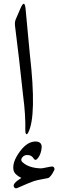

<svg xmlns="http://www.w3.org/2000/svg" viewBox="-20 -715 311 1024"><path d="M89 -670Q110 -719 116 -672L139 -427Q177 -96 130 -7Q123 5 119 -1Q115 -6 115 -18Q117 -102 103 -207Q103 -211 82 -397L60 -578Q58 -598 64 -612ZM235 235Q208 240 188.5 244Q169 248 158 252Q147 256 126 264.5Q105 273 74 287Q61 293 55 283Q43 265 94 234Q57 216 52 192Q44 150 86 93Q128 36 175 40Q205 43 202 74Q199 105 184 126Q170 146 160 131Q149 113 130 112Q110 110 99 124Q87 139 100 150Q133 181 198 183Q203 183 210.5 181.5Q218 180 228 178Q239 176 246 174.5Q253 173 257 173Q266 173 269 180Q272 186 270 191Q250 232 235 235Z"/></svg>

Font: Amiri
Style: Regular
Weight: 400
Designer: Khaled Hosny
Version: Version 0.114